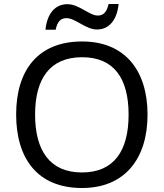

<svg xmlns="http://www.w3.org/2000/svg" viewBox="-20 -933 821 963"><path d="M208 -784H259C268 -823 282 -842 314 -842C358 -842 410 -785 466 -785C529 -785 567 -835 575 -913H525C515 -874 501 -855 470 -855C428 -855 377 -912 318 -912C255 -912 216 -863 208 -784ZM720 -358C720 -580 606 -725 392 -725C168 -725 61 -578 61 -359C61 -138 168 10 391 10C606 10 720 -137 720 -358ZM156 -358C156 -538 230 -646 392 -646C553 -646 625 -538 625 -358C625 -178 553 -68 391 -68C230 -68 156 -178 156 -358Z"/></svg>

Font: Noto Sans Hebrew Droid
Style: Bold
Weight: 700
Designer: Monotype Design Team
Foundry: Monotype Imaging Inc.
Version: Version 1.100